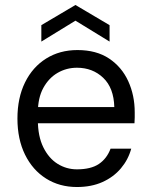

<svg xmlns="http://www.w3.org/2000/svg" viewBox="-20 -739 606 771"><path d="M289 12Q219 12 165 -22Q111 -56 80.5 -118Q50 -180 50 -263Q50 -346 80.5 -408Q111 -470 165.5 -504Q220 -538 291 -538Q367 -538 418 -504Q469 -470 495 -413Q521 -356 521 -288Q521 -278 521 -268Q521 -258 520 -244H113V-309H439Q437 -386 394.5 -426.5Q352 -467 289 -467Q247 -467 211.5 -446.5Q176 -426 154 -386Q132 -346 132 -286V-258Q132 -192 154 -147.5Q176 -103 211.5 -81Q247 -59 289 -59Q345 -59 377 -80.5Q409 -102 424 -142H507Q495 -98 465.5 -63Q436 -28 391.5 -8Q347 12 289 12ZM146 -572V-638L283 -719L420 -638V-572L283 -656Z"/></svg>

Font: DM Sans 9pt
Style: Regular
Weight: 400
Designer: Colophon Foundry, Jonny Pinhorn
Foundry: Colophon Foundry
Version: Version 4.004;gftools[0.9.30]